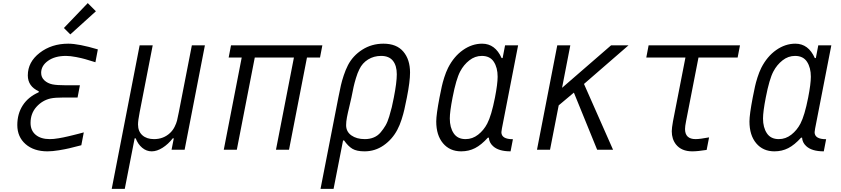

<svg xmlns="http://www.w3.org/2000/svg" viewBox="-20 -956 5373 1226"><path d="M226.6 -366.5 227.9 -373Q157.6 -404.9 157.6 -474.6Q157.6 -559.9 233.4 -618.5Q309.2 -677.1 416 -677.1Q482.4 -677.1 604.8 -640.6L589.2 -558.6Q544.3 -572.3 523.4 -578.5Q502.6 -584.6 465.8 -591.8Q429 -599 401 -599Q330.7 -599 286.8 -567.7Q242.8 -536.5 242.8 -490.9Q242.8 -462.2 263.3 -443Q283.9 -423.8 314.5 -417.3Q343.1 -411.5 399.7 -411.5H490.2L475.3 -333.3H385.4Q332 -333.3 304 -327.5Q250.7 -315.8 212.9 -273.8Q175.1 -231.8 175.1 -171.2Q175.1 -122.4 208 -95.1Q240.9 -67.7 298.2 -67.7Q310.5 -67.7 324.2 -69Q337.9 -70.3 354.8 -73.2Q371.7 -76.2 383.8 -78.5Q395.8 -80.7 417.3 -85.9Q438.8 -91.1 448.2 -93.4Q457.7 -95.7 483.1 -102.2Q508.5 -108.7 515 -110.7L499.3 -28.6Q446 -15 421.9 -9.1Q397.8 -3.3 356.1 3.6Q314.5 10.4 283.2 10.4Q196 10.4 143.2 -35.8Q90.5 -82 90.5 -157.6Q90.5 -229.2 125.3 -283.2Q160.2 -337.2 226.6 -366.5ZM540.4 -936.2 592.4 -884.1 429 -736.3 388 -777.3Z M861.3 -161.5Q861.3 -117.2 889 -92.4Q916.7 -67.7 963.5 -67.7Q1024.7 -67.7 1067.1 -108.1Q1084 -124.3 1095.1 -146.5Q1106.1 -168.6 1110.4 -185.9Q1114.6 -203.1 1121.7 -238.9L1205.1 -666.7H1288.4L1158.9 0H1075.5L1089.8 -72.9H1083.3Q1054 -35.2 1017.9 -12.4Q981.8 10.4 948.6 10.4Q915.4 10.4 888 -12.4Q860.7 -35.2 846.4 -72.9H839.8L776.7 250H693.4L871.7 -666.7H955.1L871.7 -238.9Q861.3 -185.5 861.3 -161.5Z M1940.1 -588.5 1825.5 0H1742.2L1856.8 -588.5H1606.8L1492.2 0H1408.9L1523.4 -588.5H1440.1L1455.1 -666.7H2038.4L2023.4 -588.5Z M2513.7 -481.8Q2513.7 -537.1 2488.9 -568Q2464.2 -599 2413.4 -599Q2367.2 -599 2330.4 -576.2Q2293.6 -553.4 2274.7 -513.7Q2263 -490.9 2252.9 -457.4Q2242.8 -423.8 2238 -401.7Q2233.1 -379.6 2224 -333.3Q2220.1 -313.2 2210.3 -273.8Q2200.5 -234.4 2195.3 -206.4Q2190.1 -178.4 2190.1 -156.9Q2190.1 -115.2 2223.6 -91.5Q2257.2 -67.7 2309.9 -67.7Q2341.1 -67.7 2366.9 -78.5Q2392.6 -89.2 2410.8 -111Q2429 -132.8 2442.1 -155.3Q2455.1 -177.7 2465.5 -212.6Q2475.9 -247.4 2481.8 -271.8Q2487.6 -296.2 2494.8 -333.3Q2513.7 -429 2513.7 -481.8ZM2428.4 -677.1Q2512.4 -677.1 2555.3 -626.6Q2598.3 -576.2 2598.3 -492.2Q2598.3 -435.5 2578.1 -333.3Q2567.7 -281.9 2561.8 -255.9Q2556 -229.8 2544.3 -193Q2532.6 -156.2 2516.9 -127Q2485 -66.4 2430 -28Q2375 10.4 2307.9 10.4Q2257.2 10.4 2229.8 -6.2Q2202.5 -22.8 2177.1 -59.2H2170.6L2110 250H2026.7L2140.6 -333.3Q2150.4 -382.2 2156.6 -410.2Q2162.8 -438.2 2174.8 -474.3Q2186.8 -510.4 2201.8 -539.7Q2233.1 -600.3 2293.3 -638.7Q2353.5 -677.1 2428.4 -677.1Z M3181.6 -112Q3181.6 -67.1 3255.2 -67.1L3240.2 10.4Q3163.4 10.4 3127.6 -23.4Q3103.5 -45.6 3101.6 -76.8H3095.1Q3053.4 -30.6 3013.3 -10.1Q2973.3 10.4 2925.1 10.4Q2852.2 10.4 2808.9 -41Q2765.6 -92.4 2765.6 -180.3Q2765.6 -224 2786.5 -333.3Q2796.2 -381.5 2801.1 -404.3Q2806 -427.1 2816.7 -461.3Q2827.5 -495.4 2841.1 -522.8Q2878.3 -595.7 2936.2 -636.4Q2994.1 -677.1 3058.6 -677.1Q3141.9 -677.1 3182.9 -585.3H3189.5L3205.1 -666.7H3288.4L3184.9 -135.4Q3181.6 -115.9 3181.6 -112ZM3157.6 -466.1Q3157.6 -524.1 3133.1 -561.5Q3108.7 -599 3056.6 -599Q3013 -599 2976.9 -570.6Q2940.8 -542.3 2918.6 -500Q2892.6 -451.2 2869.8 -333.3Q2852.2 -242.8 2852.2 -199.2Q2852.2 -141.9 2877 -104.8Q2901.7 -67.7 2953.1 -67.7Q2996.7 -67.7 3032.9 -96Q3069 -124.3 3091.1 -166.7Q3117.8 -217.4 3140.6 -333.3Q3157.6 -420.6 3157.6 -466.1Z M3492.2 0H3408.9L3538.4 -666.7H3621.7L3569 -395.2L3882.2 -666.7H3993.5L3709 -419.9L3894.5 0H3793L3644.5 -364.6L3547.5 -283.2Z M4354.2 -132.2Q4354.2 -67.7 4421.9 -67.7Q4448.6 -67.7 4507.8 -78.8L4492.2 1.3Q4434.9 10.4 4400.4 10.4Q4331.4 10.4 4296.2 -33.9Q4269.5 -68.4 4269.5 -117.8Q4269.5 -138 4277.3 -181.6L4356.8 -588.5H4106.8L4121.7 -666.7H4705.1L4690.1 -588.5H4440.1L4360.7 -181.6Q4354.2 -149.1 4354.2 -132.2Z M5181.6 -112Q5181.6 -67.1 5255.2 -67.1L5240.2 10.4Q5163.4 10.4 5127.6 -23.4Q5103.5 -45.6 5101.6 -76.8H5095.1Q5053.4 -30.6 5013.3 -10.1Q4973.3 10.4 4925.1 10.4Q4852.2 10.4 4808.9 -41Q4765.6 -92.4 4765.6 -180.3Q4765.6 -224 4786.5 -333.3Q4796.2 -381.5 4801.1 -404.3Q4806 -427.1 4816.7 -461.3Q4827.5 -495.4 4841.1 -522.8Q4878.3 -595.7 4936.2 -636.4Q4994.1 -677.1 5058.6 -677.1Q5141.9 -677.1 5182.9 -585.3H5189.5L5205.1 -666.7H5288.4L5184.9 -135.4Q5181.6 -115.9 5181.6 -112ZM5157.6 -466.1Q5157.6 -524.1 5133.1 -561.5Q5108.7 -599 5056.6 -599Q5013 -599 4976.9 -570.6Q4940.8 -542.3 4918.6 -500Q4892.6 -451.2 4869.8 -333.3Q4852.2 -242.8 4852.2 -199.2Q4852.2 -141.9 4877 -104.8Q4901.7 -67.7 4953.1 -67.7Q4996.7 -67.7 5032.9 -96Q5069 -124.3 5091.1 -166.7Q5117.8 -217.4 5140.6 -333.3Q5157.6 -420.6 5157.6 -466.1Z"/></svg>

Font: Monoid
Style: Italic
Weight: 400
Width: 4
Italic angle: -11°
Monospace: yes
Version: Version 0.61